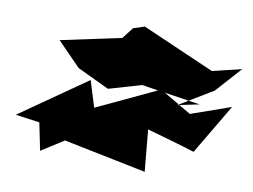

<svg xmlns="http://www.w3.org/2000/svg" viewBox="-61 -624 890 675"><g transform="rotate(10 384.0 -286.5)"><path d="M686 -359 768 -450 664 -425 405 -538 365 -525 334 -485 118 -439 201 -354 315 -300 431 -334 642 -302 565 -286ZM650 -134 756 -313 614 -263 500 -330 279 -226 250 -320 12 -154 98 -142 118 -44 198 -95 493 -35 479 -184C538 -167 597 -151 650 -134Z"/></g></svg>

Font: Asimov Silicon
Style: Regular
Weight: 400
Designer: Google
Version: Version 2.000980; 2014